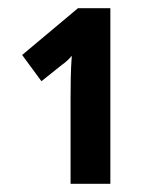

<svg xmlns="http://www.w3.org/2000/svg" viewBox="-20 -863 375 468"><path d="M249 -843V-415H152V-624Q152 -650 152.5 -675Q153 -700 155 -727Q143 -713 131 -705L81 -665L34 -729L170 -843Z"/></svg>

Font: Noto Sans ExtraCondensed
Style: Bold
Weight: 700
Width: 2
Designer: Monotype Design Team
Foundry: Monotype Imaging Inc.
Version: Version 2.013; ttfautohint (v1.8.4.7-5d5b)